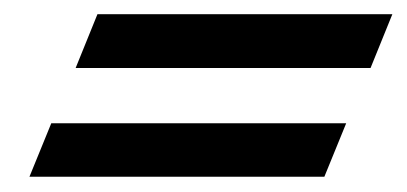

<svg xmlns="http://www.w3.org/2000/svg" viewBox="-20 -456 560 264"><path d="M84 -362.5 114 -436.5H519.5L489.5 -362.5ZM20.5 -213 50.5 -286.5H456L426 -213Z"/></svg>

Font: Libre Caslon Text Bold
Style: Italic
Weight: 700
Italic angle: -22.583°
Designer: Pablo Impallari, Rodrigo Fuenzalida, Katja Schimmel
Foundry: Pablo Impallari, Rodrigo Fuenzalida
Version: Version 2.000